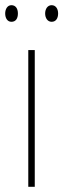

<svg xmlns="http://www.w3.org/2000/svg" viewBox="-32 -720 244 740"><path d="M-12 -668C-12 -651 -4 -636 12 -636C29 -636 37 -649 37 -668C37 -686 29 -700 12 -700C-4 -700 -12 -684 -12 -668ZM142 -668C142 -651 151 -636 167 -636C184 -636 192 -650 192 -668C192 -686 183 -700 167 -700C151 -700 142 -685 142 -668ZM102 0V-527H77V0Z"/></svg>

Font: Noto Sans Armenian Condensed Thin
Style: Regular
Weight: 100
Width: 3
Designer: Monotype Design Team
Foundry: Monotype Imaging Inc.
Version: Version 2.008